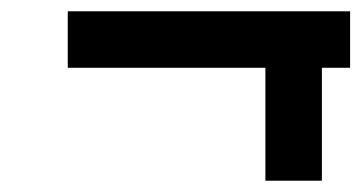

<svg xmlns="http://www.w3.org/2000/svg" viewBox="-20 -320 640 340"><path d="M600 -300H100V-200H450V0H550V-200H600Z"/></svg>

Font: LS-VG5000 Shifted
Style: Regular
Weight: 400
Designer: Justin Bihan, 2021
Foundry: Justin Bihan, 2021
Version: Version 1.000;Glyphs 3.1.2 (3151)